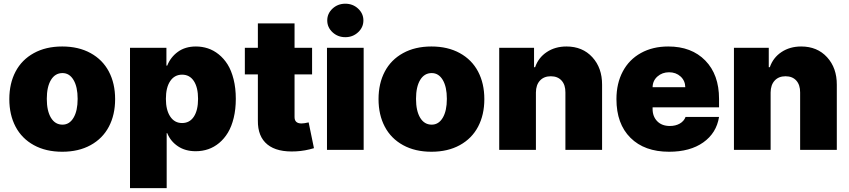

<svg xmlns="http://www.w3.org/2000/svg" viewBox="-20 -801 4539 1026"><path d="M464.1 -25.4Q399.9 9.9 312.5 9.9Q225.1 9.9 160.9 -25.4Q96.6 -60.7 63.2 -124.1Q29.8 -187.5 29.8 -271.3Q29.8 -355.1 63.2 -418.5Q96.6 -481.9 160.9 -517.2Q225.1 -552.6 312.5 -552.6Q399.9 -552.6 464.1 -517.2Q528.4 -481.9 561.8 -418.5Q595.2 -355.1 595.2 -271.3Q595.2 -187.5 561.8 -124.1Q528.4 -60.7 464.1 -25.4ZM313.9 -134.9Q351.2 -134.9 373 -171.9Q394.9 -208.8 394.9 -272.7Q394.9 -336.6 373 -373.6Q351.2 -410.5 313.9 -410.5Q274.5 -410.5 252.3 -373.8Q230.1 -337 230.1 -272.7Q230.1 -208.5 252.3 -171.7Q274.5 -134.9 313.9 -134.9Z M674.7 204.5V-545.5H869.3V-450.3H873.6Q891 -495 930.2 -523.8Q969.5 -552.6 1027 -552.6Q1060 -552.6 1090.6 -542.6Q1121.1 -532.7 1148.6 -510.7Q1176.1 -488.6 1196.2 -456.7Q1216.3 -424.7 1228.2 -377.5Q1240.1 -330.3 1240.1 -272.7Q1240.1 -217.3 1228.9 -171.2Q1217.7 -125 1198 -92.3Q1178.3 -59.7 1151.3 -37.1Q1124.3 -14.6 1092.7 -3.7Q1061.1 7.1 1025.6 7.1Q970.2 7.1 930.8 -19.4Q891.3 -45.8 873.6 -89.5H870.7V204.5ZM866.5 -272.7Q866.5 -213.1 889.6 -178.3Q912.6 -143.5 953.1 -143.5Q993.6 -143.5 1016 -177.7Q1038.4 -212 1038.4 -272.7Q1038.4 -333.5 1016 -367.7Q993.6 -402 953.1 -402Q912.6 -402 889.6 -367.7Q866.5 -333.5 866.5 -272.7Z M1647.7 -545.5V-403.4H1554V-175.4Q1554 -141.3 1590.9 -141.3Q1605.5 -141.3 1629.3 -147L1657.7 -9.2Q1609.7 5.3 1562.5 7.8Q1461.3 13.5 1409.1 -28.8Q1356.9 -71 1358 -157V-403.4H1288.4V-545.5H1358V-676.1H1554V-545.5Z M1727.3 0V-545.5H1923.3V0ZM1893.6 -628.6Q1865.4 -602.3 1825.3 -602.3Q1785.2 -602.3 1756.9 -628.6Q1728.7 -654.8 1728.7 -691.8Q1728.7 -728.7 1756.9 -755Q1785.2 -781.2 1825.3 -781.2Q1865.4 -781.2 1893.6 -755Q1921.9 -728.7 1921.9 -691.8Q1921.9 -654.8 1893.6 -628.6Z M2437.1 -25.4Q2372.9 9.9 2285.5 9.9Q2198.2 9.9 2133.9 -25.4Q2069.6 -60.7 2036.2 -124.1Q2002.8 -187.5 2002.8 -271.3Q2002.8 -355.1 2036.2 -418.5Q2069.6 -481.9 2133.9 -517.2Q2198.2 -552.6 2285.5 -552.6Q2372.9 -552.6 2437.1 -517.2Q2501.4 -481.9 2534.8 -418.5Q2568.2 -355.1 2568.2 -271.3Q2568.2 -187.5 2534.8 -124.1Q2501.4 -60.7 2437.1 -25.4ZM2286.9 -134.9Q2324.2 -134.9 2346.1 -171.9Q2367.9 -208.8 2367.9 -272.7Q2367.9 -336.6 2346.1 -373.6Q2324.2 -410.5 2286.9 -410.5Q2247.5 -410.5 2225.3 -373.8Q2203.1 -337 2203.1 -272.7Q2203.1 -208.5 2225.3 -171.7Q2247.5 -134.9 2286.9 -134.9Z M2843.8 -306.8V0H2647.7V-545.5H2833.8V-441.8H2839.5Q2857.2 -493.3 2902 -522.9Q2946.7 -552.6 3007.1 -552.6Q3093 -552.6 3145.4 -495.2Q3197.8 -437.9 3197.4 -348V0H3001.4V-306.8Q3001.8 -347.3 2981 -370.4Q2960.2 -393.5 2923.3 -393.5Q2886.7 -393.5 2865.4 -370.4Q2844.1 -347.3 2843.8 -306.8Z M3555.4 9.9Q3424 9.9 3349.1 -64.6Q3274.1 -139.2 3274.1 -271.3Q3274.1 -355.1 3307.9 -418.9Q3341.6 -482.6 3404.7 -517.6Q3467.7 -552.6 3551.1 -552.6Q3675.4 -552.6 3748.9 -477.5Q3822.4 -402.3 3822.4 -272.7V-227.3H3467.3V-218.8Q3467.3 -178.6 3492 -153.2Q3516.7 -127.8 3559.7 -127.8Q3590.2 -127.8 3612.6 -140.6Q3634.9 -153.4 3643.5 -176.1H3822.4Q3808.6 -89.8 3738.1 -40Q3667.6 9.9 3555.4 9.9ZM3467.3 -335.2H3642Q3641.3 -370 3616.7 -392.4Q3592 -414.8 3555.4 -414.8Q3518.8 -414.8 3493.4 -392.4Q3468 -370 3467.3 -335.2Z M4098 -306.8V0H3902V-545.5H4088.1V-441.8H4093.7Q4111.5 -493.3 4156.2 -522.9Q4201 -552.6 4261.4 -552.6Q4347.3 -552.6 4399.7 -495.2Q4452.1 -437.9 4451.7 -348V0H4255.7V-306.8Q4256 -347.3 4235.3 -370.4Q4214.5 -393.5 4177.6 -393.5Q4141 -393.5 4119.7 -370.4Q4098.4 -347.3 4098 -306.8Z"/></svg>

Font: Karasuma Gothic
Style: Black
Weight: 900
Designer: Rasmus Andersson / Ryoko Nishizuka
Foundry: Genbu
Version: Version 1.00